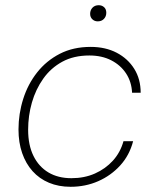

<svg xmlns="http://www.w3.org/2000/svg" viewBox="-20 -707 593 737"><path d="M251 10Q205 10 168 -5.5Q131 -21 105 -50Q79 -79 65 -119.5Q51 -160 51 -210Q51 -270 69 -327Q87 -384 122.5 -429Q158 -474 209.5 -500.5Q261 -527 328 -527Q385 -527 428 -504.5Q471 -482 495.5 -442.5Q520 -403 520 -351H487Q485 -393 464 -425Q443 -457 407 -475.5Q371 -494 323 -494Q263 -494 219 -470Q175 -446 146 -405Q117 -364 102.5 -313.5Q88 -263 88 -209Q88 -150 108.5 -108.5Q129 -67 166 -45Q203 -23 254 -23Q304 -23 344.5 -41Q385 -59 413.5 -90.5Q442 -122 454 -165H491Q477 -111 441.5 -72Q406 -33 357 -11.5Q308 10 251 10ZM355 -625Q343 -625 334.5 -633Q326 -641 326 -654Q326 -668 335 -677.5Q344 -687 359 -687Q371 -687 379.5 -679.5Q388 -672 388 -658Q388 -644 379 -634.5Q370 -625 355 -625Z"/></svg>

Font: Mona Sans
Style: Italic
Weight: 200
Italic angle: -11.6951°
Designer: Deni Anggara
Foundry: GitHub
Version: Version 2.000